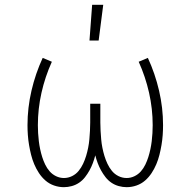

<svg xmlns="http://www.w3.org/2000/svg" viewBox="-20 -768 790 796"><path d="M245 8Q224 8 204 1Q184 -6 168.5 -19.5Q153 -33 141.5 -50.5Q130 -68 122 -87Q114 -106 109 -126Q104 -146 100.5 -166.5Q97 -187 95.5 -208Q94 -229 94 -249Q94 -321 110.5 -392Q127 -463 157 -528L195 -512Q167 -450 152 -383.5Q137 -317 137 -249Q137 -233 138 -216Q139 -199 141 -182.5Q143 -166 146.5 -149.5Q150 -133 155 -117Q160 -101 167.5 -85.5Q175 -70 186 -57.5Q197 -45 212.5 -37.5Q228 -30 245 -30Q263 -30 279 -38Q295 -46 306 -59.5Q317 -73 324.5 -89Q332 -105 337 -121.5Q342 -138 345.5 -155.5Q349 -173 350.5 -190.5Q352 -208 353 -225.5Q354 -243 354 -260V-338H396V-260Q396 -243 397 -225.5Q398 -208 399.5 -190.5Q401 -173 404.5 -155.5Q408 -138 413 -121.5Q418 -105 425.5 -89Q433 -73 444 -59.5Q455 -46 471 -38Q487 -30 505 -30Q522 -30 537.5 -37.5Q553 -45 564 -57.5Q575 -70 582.5 -85.5Q590 -101 595 -117Q600 -133 603.5 -149.5Q607 -166 609 -182.5Q611 -199 612 -216Q613 -233 613 -249Q613 -317 598 -383.5Q583 -450 555 -512L593 -528Q623 -463 639.5 -392Q656 -321 656 -249Q656 -229 654.5 -208Q653 -187 649.5 -166.5Q646 -146 641 -126Q636 -106 628 -87Q620 -68 608.5 -50.5Q597 -33 581.5 -19.5Q566 -6 546 1Q526 8 505 8Q489 8 472.5 3.5Q456 -1 442 -10.5Q428 -20 417.5 -33.5Q407 -47 399 -61.5Q391 -76 385 -92Q379 -108 375 -124Q371 -108 365 -92Q359 -76 351 -61.5Q343 -47 332.5 -33.5Q322 -20 308 -10.5Q294 -1 277.5 3.5Q261 8 245 8ZM351 -600 362 -748H408L389 -600Z"/></svg>

Font: Iosevka Etoile Extralight
Style: Regular
Weight: 200
Designer: Belleve Invis
Foundry: Belleve Invis
Version: Version 22.1.2; ttfautohint (v1.8.4)